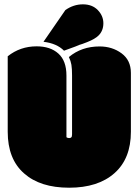

<svg xmlns="http://www.w3.org/2000/svg" viewBox="-20 -853 640 886"><path d="M439.5 -638.7Q498 -638.7 541 -606.9Q584 -575.2 584 -516.6V-245.1Q584 -121.1 508.3 -54Q432.6 13.2 299.1 13.2Q165.5 13.2 91.3 -52.7Q15.6 -118.7 15.6 -245.1V-593.3Q73.2 -639.2 148.9 -639.2Q212.4 -639.2 249.5 -605.7Q286.6 -572.3 286.6 -504.4V-219.7Q292 -215.8 299.1 -215.8Q306.2 -215.8 309.3 -219.5Q312.5 -223.1 312.5 -233.4V-504.9Q312.5 -535.6 309.6 -553.7Q306.6 -571.8 297.9 -589.8Q356.4 -638.7 439.5 -638.7ZM435.1 -689.5Q418.5 -672.9 382.3 -658.7L360.4 -650.4Q345.7 -646.5 327.6 -638.2L275.4 -619.1Q242.2 -652.8 180.7 -660.2L281.7 -806.6Q319.3 -833 362.5 -833Q405.8 -833 431.4 -806.4Q457 -779.8 457 -745.6Q457 -711.4 435.1 -689.5Z"/></svg>

Font: Modak
Style: Regular
Weight: 400
Version: Version 1.036;PS Version 1.000;hotconv 1.0.79;makeotf.lib2.5